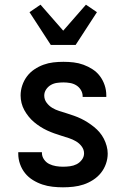

<svg xmlns="http://www.w3.org/2000/svg" viewBox="-20 -792 540 820"><path d="M249 8Q227 8 204.5 5.5Q182 3 161 -4Q140 -11 120.5 -23Q101 -35 87 -52.5Q73 -70 65.5 -91.5Q58 -113 58 -135V-142H159V-139Q159 -124 168 -111Q177 -98 190.5 -91.5Q204 -85 219 -82.5Q234 -80 249 -80Q264 -80 279 -82Q294 -84 307 -90.5Q320 -97 329.5 -109.5Q339 -122 339 -137Q339 -153 329 -166.5Q319 -180 304.5 -188.5Q290 -197 274.5 -202Q259 -207 243 -212Q227 -217 211.5 -222.5Q196 -228 181 -235Q166 -242 152 -251Q138 -260 125.5 -270.5Q113 -281 102.5 -294Q92 -307 84 -321.5Q76 -336 72 -352Q68 -368 68 -384Q68 -406 75 -427Q82 -448 95 -465.5Q108 -483 126.5 -495.5Q145 -508 165.5 -515.5Q186 -523 207.5 -525.5Q229 -528 251 -528Q273 -528 294.5 -525.5Q316 -523 336.5 -515.5Q357 -508 375.5 -496Q394 -484 407 -466.5Q420 -449 427 -428Q434 -407 434 -385V-378H333V-381Q333 -395 325.5 -407.5Q318 -420 306 -427.5Q294 -435 279.5 -437.5Q265 -440 251 -440Q237 -440 223 -438Q209 -436 197 -429Q185 -422 177 -410Q169 -398 169 -384Q169 -367 179 -353.5Q189 -340 203 -331.5Q217 -323 233 -318Q249 -313 265 -308Q281 -303 296.5 -297.5Q312 -292 326.5 -285Q341 -278 355 -269Q369 -260 382 -249.5Q395 -239 405.5 -226.5Q416 -214 423.5 -199.5Q431 -185 435.5 -168.5Q440 -152 440 -136Q440 -114 432.5 -92.5Q425 -71 411 -53.5Q397 -36 377.5 -23.5Q358 -11 337 -4Q316 3 293.5 5.5Q271 8 249 8ZM197 -600 106 -740 153 -772 250 -661 347 -772 394 -740 303 -600Z"/></svg>

Font: Iosevka Term Semibold
Style: Regular
Weight: 600
Monospace: yes
Designer: Belleve Invis
Foundry: Belleve Invis
Version: Version 31.4.0